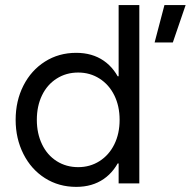

<svg xmlns="http://www.w3.org/2000/svg" viewBox="-20 -727 756 761"><path d="M532.2 -707H450.2V-385.7L471.7 -252L450.2 -101.6V0H532.2ZM434.6 -79.1H496.1V-424.8H434.6L484.4 -252Q484.4 -335.9 460.4 -395.5Q436.5 -455.1 391.1 -486.3Q345.7 -517.6 282.2 -517.6Q212.9 -517.6 158.2 -482.9Q103.5 -448.2 72.8 -387.7Q42 -327.1 42 -252Q42 -177.7 72.8 -116.7Q103.5 -55.7 158.2 -21Q212.9 13.7 282.2 13.7Q345.7 13.7 391.1 -17.6Q436.5 -48.8 460.4 -108.4Q484.4 -168 484.4 -252ZM126 -252Q126 -306.6 146.5 -349.1Q167 -391.6 204.6 -415.5Q242.2 -439.5 290 -439.5Q336.9 -439.5 374.5 -415.5Q412.1 -391.6 433.1 -349.1Q454.1 -306.6 454.1 -252Q454.1 -197.3 433.1 -154.8Q412.1 -112.3 374.5 -88.4Q336.9 -64.5 290 -64.5Q242.2 -64.5 204.6 -88.4Q167 -112.3 146.5 -155.3Q126 -198.2 126 -252ZM592.8 -558.6 631.8 -707H715.8L665 -558.6Z"/></svg>

Font: Wanted Sans Variable
Style: Regular
Weight: 400
Designer: Original Design by Kil Hyung-jin and Kang Hanbin, Wanted Lab, Inc; Hangeul from Source Han Sans by Jang Soo-young and Ka
Foundry: Wanted Lab, Inc.
Version: Version 1.003;Glyphs 3.2 (3227)